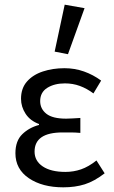

<svg xmlns="http://www.w3.org/2000/svg" viewBox="-20 -790 488 822"><path d="M251 12Q161 12 103.5 -27Q46 -66 46 -134Q46 -187 75.5 -215.5Q105 -244 147 -255V-259Q109 -273 89.5 -303Q70 -333 70 -367Q70 -412 95.5 -441Q121 -470 163.5 -484Q206 -498 256 -498Q300 -498 339.5 -484Q379 -470 413 -445L380 -390Q352 -411 322 -422Q292 -433 258 -433Q213 -433 182.5 -414Q152 -395 152 -357Q152 -324 178.5 -303Q205 -282 263 -282Q277 -282 291 -283Q305 -284 324 -285V-221Q302 -223 284 -223Q266 -223 248 -223Q128 -223 128 -141Q128 -101 163 -77.5Q198 -54 260 -54Q295 -54 327 -65Q359 -76 393 -103L428 -48Q384 -14 343 -1Q302 12 251 12ZM271 -558 214 -569 257 -770 342 -755Z"/></svg>

Font: .
Style: 
Weight: 400
Designer: Paul D. Hunt, Dalton Maag
Foundry: Dalton Maag Ltd
Version: Version 1.200